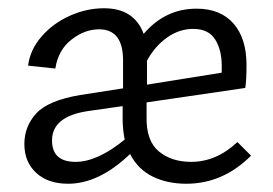

<svg xmlns="http://www.w3.org/2000/svg" viewBox="-20 -440 661 465"><path d="M588 -63Q520 5 431 5Q385 5 349.5 -12.5Q314 -30 295 -67Q220 5 145 5Q96 5 67.5 -21.5Q39 -48 39 -91Q39 -134 68 -165.5Q97 -197 175 -210L278 -226V-294Q278 -369 220 -369Q185 -369 153 -344Q121 -319 114 -274L48 -281Q53 -320 81 -352Q109 -384 149.5 -402Q190 -420 232 -420Q305 -420 328 -358Q380 -419 456 -419Q514 -419 545.5 -383Q577 -347 577 -283Q577 -245 574 -227L335 -192V-156Q334 -99 364.5 -73.5Q395 -48 443 -48Q504 -48 555 -96ZM336 -235 517 -264V-281Q517 -319 501 -344.5Q485 -370 448 -370Q414 -370 384.5 -349Q355 -328 336 -293ZM282 -102Q277 -127 277 -152V-183L193 -171Q106 -158 106 -100Q106 -48 163 -48Q216 -48 282 -102Z"/></svg>

Font: Ysabeau Infant
Style: Regular
Weight: 400
Designer: Christian Thalmann (Catharsis Fonts)
Version: Version 0.003